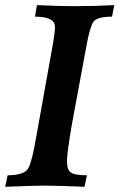

<svg xmlns="http://www.w3.org/2000/svg" viewBox="-34 -713 457 733"><path d="M288.6 0Q172.9 -4.4 135.3 -4.4Q105 -4.4 -14.2 0L-4.9 -43.9Q61 -43.9 75.2 -72.8Q89.4 -101.6 105 -194.3L165.5 -531.2Q175.8 -586.4 175.8 -610.8Q175.8 -649.4 99.6 -649.4L106.9 -693.4Q197.3 -689.5 245.1 -689.5Q329.1 -689.5 402.3 -693.4L393.6 -649.4Q335.4 -649.4 322.3 -629.2Q309.1 -608.9 296.9 -542.5L240.7 -239.7Q221.7 -128.9 221.7 -97.7Q221.7 -65.9 235.8 -54.9Q250 -43.9 297.9 -43.9Z"/></svg>

Font: Kelvinch
Style: Bold Italic
Weight: 700
Italic angle: -10°
Designer: Paul James Miller
Foundry: High-Logic / Made with FontCreator
Version: Version 3.30 September 23, 2016